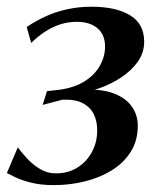

<svg xmlns="http://www.w3.org/2000/svg" viewBox="-34 -543 471 572"><path d="M126.5 8.5Q87.5 8.5 58.8 1.2Q30 -6 12 -14.8Q-6 -23.5 -13.5 -27.5L19 -104Q32 -86.5 49 -68.5Q66 -50.5 87 -38.5Q108 -26.5 132.5 -26.5Q169.5 -26.5 197 -44Q224.5 -61.5 240 -90.5Q255.5 -119.5 255.5 -153.5Q256 -180 246 -201.5Q236 -223 213.2 -235.2Q190.5 -247.5 152 -246L93 -230.5L106 -271.5L142 -275.5Q187.5 -281.5 218 -300.8Q248.5 -320 263.8 -347.5Q279 -375 279 -404Q279 -440 256.2 -459Q233.5 -478 195 -478Q168.5 -478 145 -470.2Q121.5 -462.5 100 -448.5Q78.5 -434.5 59 -415L45.5 -462.5Q72 -480.5 102 -494.2Q132 -508 166.5 -515.5Q201 -523 238.5 -523Q311.5 -523 353.5 -497.5Q395.5 -472 395.5 -419Q395.5 -386 376.8 -359.5Q358 -333 327.8 -312.8Q297.5 -292.5 261.2 -279.8Q225 -267 190.5 -262.5L194.5 -273Q254.5 -280.5 295 -268Q335.5 -255.5 356 -229.2Q376.5 -203 376.5 -168.5Q376.5 -124 355.5 -90.8Q334.5 -57.5 298.8 -35.5Q263 -13.5 218.5 -2.5Q174 8.5 126.5 8.5Z"/></svg>

Font: Merriweather 120pt Medium
Style: Italic
Weight: 500
Italic angle: -7.8°
Version: Version 2.101